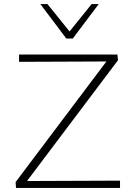

<svg xmlns="http://www.w3.org/2000/svg" viewBox="-20 -927 655 947"><path d="M59 0 57 -29 526 -652 544 -624 74 -622V-658H559L562 -630L92 -6L74 -34L572 -36V0ZM307 -737 316 -763 432 -907H467L339 -737ZM307 -737 179 -907H214L331 -762L339 -737Z"/></svg>

Font: Ysabeau SC ExtraLight
Style: Regular
Weight: 250
Designer: Christian Thalmann (Catharsis Fonts)
Version: Version 2.001;gftools[0.9.30]; featfreeze: smcp